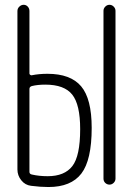

<svg xmlns="http://www.w3.org/2000/svg" viewBox="-20 -750 540 780"><path d="M400.4 -24.4V-706.1Q400.4 -715.8 407.7 -723.1Q415 -730.5 424.8 -730.5Q434.6 -730.5 441.9 -723.1Q449.2 -715.8 449.2 -706.1V-24.4Q449.2 -14.6 441.9 -7.3Q434.6 0 424.8 0Q415 0 407.7 -6.8Q400.4 -13.7 400.4 -24.4ZM99.6 -388.7V-51.8Q99.6 -43 109.4 -41Q138.7 -34.2 173.8 -34.2Q242.2 -34.2 273.9 -75.2Q305.7 -116.2 305.7 -225.6Q305.7 -325.2 273.4 -365.7Q241.2 -406.2 164.1 -406.2Q132.8 -406.2 109.4 -400.4Q99.6 -397.5 99.6 -388.7ZM106.4 4.9Q82 2 66.4 -17.6Q50.8 -37.1 50.8 -61.5V-705.1Q50.8 -715.8 58.6 -723.1Q66.4 -730.5 76.2 -730.5Q85.9 -730.5 92.8 -723.1Q99.6 -715.8 99.6 -705.1V-451.2Q99.6 -448.2 103 -445.8Q106.4 -443.4 109.4 -444.3Q138.7 -450.2 172.9 -450.2Q266.6 -450.2 309.6 -399.4Q352.5 -348.6 352.5 -230.5Q352.5 -99.6 310.5 -44.9Q268.6 9.8 176.8 9.8Q144.5 9.8 106.4 4.9Z"/></svg>

Font: Rounded-X Mgen+ 1mn light
Style: Regular
Weight: 200
Designer: [Source Han Sans]
Ryoko NISHIZUKA  (kana & ideographs); Paul D. Hunt (Latin, Greek & Cyrillic); Wenlong ZHANG  (bopomofo
Version: Version 1.059.20150602